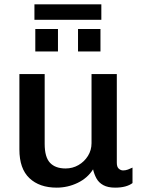

<svg xmlns="http://www.w3.org/2000/svg" viewBox="-20 -851 662 881"><path d="M240 10Q161 10 115 -33.5Q69 -77 69 -165V-511H185V-191Q185 -130 209.5 -104Q234 -78 281 -78Q313 -78 340 -93.5Q367 -109 383.5 -135.5Q400 -162 400 -194V-511H516V-104Q516 -85 525 -77Q534 -69 545 -69Q556 -69 567 -73Q578 -77 588 -82V-11Q575 -1 555 4.5Q535 10 508 10Q475 10 454 -1.5Q433 -13 422.5 -32.5Q412 -52 407 -74Q382 -34 336.5 -12Q291 10 240 10ZM138 -760V-831H445V-760ZM142 -615V-718H246V-615ZM338 -615V-718H441V-615Z"/></svg>

Font: Chivo Medium
Style: Regular
Weight: 500
Designer: Hector Gatti
Foundry: Omnibus-Type
Version: Version 2.002